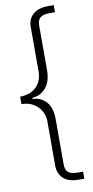

<svg xmlns="http://www.w3.org/2000/svg" viewBox="-100 -782 477 988"><g transform="rotate(-10 138.5 -288.5)"><path d="M229 -742H257V-705H229Q195 -705 180 -692.5Q165 -680 165 -652V-419Q165 -361 138.5 -328.5Q112 -296 71 -292Q65 -291 64.5 -288.5Q64 -286 71 -285Q112 -282 138.5 -251.5Q165 -221 165 -162V73Q165 102 179 115Q193 128 230 128H257V165H230Q174 165 147.5 139.5Q121 114 121 73V-162Q121 -187 107.5 -212Q94 -237 67.5 -253Q41 -269 5 -269V-308Q61 -309 91 -340Q121 -371 121 -419V-652Q121 -693 148.5 -717.5Q176 -742 229 -742Z"/></g></svg>

Font: Morrison Thin
Style: Regular
Weight: 100
Designer: Pablo Impallari, Rodrigo Fuenzalida (Modified by Dan O. Williams)
Version: Version 0.03;June 6, 2019;FontCreator 11.5.0.2425 64-bit; tt